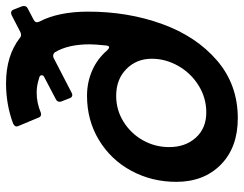

<svg xmlns="http://www.w3.org/2000/svg" viewBox="-108 -708 827 652"><g transform="rotate(-90 306.0 -381.5)"><path d="M15 -197Q15 -280 52.5 -349.5Q90 -419 157 -459.5Q224 -500 307 -500Q353 -500 393 -482.5Q433 -465 462 -431Q468 -425 472 -425Q477 -425 478 -435Q482 -473 482 -491Q482 -564 455 -609Q450 -615 443 -615Q438 -615 435 -613L317 -552Q313 -550 310 -550Q302 -550 299 -559L288 -587Q287 -589 287 -593Q287 -601 294 -605L372 -646Q377 -649 377 -654Q377 -661 366 -663Q342 -671 318 -671Q283 -671 250 -657Q248 -656 244 -656Q236 -656 233 -665L205 -732Q203 -738 203 -739Q203 -746 213 -751Q277 -775 350 -775Q443 -775 504 -728Q508 -724 514 -724Q517 -724 523 -726L581 -756Q587 -758 588 -758Q597 -758 600 -749L611 -721Q612 -719 612 -714Q612 -706 605 -702L565 -681Q553 -675 559 -662Q593 -597 593 -496Q593 -361 551 -245Q509 -129 427 -58.5Q345 12 231 12Q132 12 73.5 -45.5Q15 -103 15 -197ZM433 -280Q433 -332 398 -366.5Q363 -401 307 -401Q259 -401 219 -376Q179 -351 156 -310Q133 -269 133 -221Q133 -166 165 -130.5Q197 -95 251 -95Q300 -95 342 -121Q384 -147 408.5 -190Q433 -233 433 -280Z"/></g></svg>

Font: Open Sauce Two SemiBold Italic
Style: Regular
Weight: 600
Italic angle: -10°
Designer: Alfredo Marco Pradil
Foundry: Creative Sauce Fz LLC
Version: Version 1.477